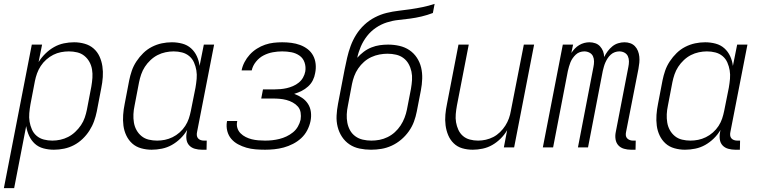

<svg xmlns="http://www.w3.org/2000/svg" viewBox="-44 -760 3914 990"><path d="M-24 210 120 -530H173L155 -440Q170 -464 190.5 -484Q211 -504 235 -517.5Q259 -531 285.5 -536.5Q312 -542 338 -542Q366 -542 392.5 -534.5Q419 -527 438.5 -510Q458 -493 469 -469Q480 -445 484 -418Q488 -391 486 -362.5Q484 -334 478 -305L455 -185Q450 -160 441 -135Q432 -110 417 -86.5Q402 -63 381.5 -43.5Q361 -24 337 -11.5Q313 1 286.5 6.5Q260 12 234 12Q206 12 180 5Q154 -2 135.5 -19Q117 -36 106 -60Q95 -84 91 -110L29 210ZM226 -35Q246 -35 267 -39.5Q288 -44 307.5 -54Q327 -64 344 -80Q361 -96 373.5 -114.5Q386 -133 393 -153.5Q400 -174 404 -194L427 -314Q431 -337 432.5 -359Q434 -381 430.5 -402Q427 -423 417 -441Q407 -459 391 -472Q375 -485 354 -490Q333 -495 311 -495Q291 -495 270.5 -491Q250 -487 231 -477.5Q212 -468 195 -453Q178 -438 166 -419.5Q154 -401 147 -381.5Q140 -362 136 -342L113 -222Q109 -199 107 -176.5Q105 -154 108.5 -133Q112 -112 120.5 -92.5Q129 -73 145 -59.5Q161 -46 182 -40.5Q203 -35 226 -35Z M738 12Q710 12 683.5 4.5Q657 -3 638 -20Q619 -37 607.5 -61Q596 -85 592.5 -112Q589 -139 591 -167.5Q593 -196 599 -225L622 -345Q627 -370 635.5 -395Q644 -420 659.5 -443.5Q675 -467 695 -486.5Q715 -506 739.5 -518.5Q764 -531 790 -536.5Q816 -542 842 -542Q870 -542 896 -535Q922 -528 941 -511Q960 -494 971 -470Q982 -446 985 -420L1007 -530H1060L972 -79Q970 -70 971 -61.5Q972 -53 977 -47Q982 -41 990 -38Q998 -35 1007 -35H1022L1021 12H997Q978 12 960.5 7Q943 2 931.5 -10.5Q920 -23 917.5 -41.5Q915 -60 919 -79L921 -90Q907 -66 886.5 -46Q866 -26 842 -12.5Q818 1 791 6.5Q764 12 738 12ZM766 -35Q786 -35 806 -39Q826 -43 845.5 -52.5Q865 -62 882 -77Q899 -92 911 -110.5Q923 -129 929.5 -148.5Q936 -168 940 -188L964 -308Q968 -331 970 -353.5Q972 -376 968.5 -397Q965 -418 956.5 -437.5Q948 -457 932 -470.5Q916 -484 895 -489.5Q874 -495 851 -495Q831 -495 809.5 -490.5Q788 -486 768.5 -476Q749 -466 732 -450Q715 -434 703 -415.5Q691 -397 684 -376.5Q677 -356 673 -336L650 -216Q645 -193 644 -171Q643 -149 646.5 -128Q650 -107 660 -89Q670 -71 686 -58Q702 -45 723 -40Q744 -35 766 -35Z M1323 12Q1298 12 1273.5 10Q1249 8 1226.5 1.5Q1204 -5 1183.5 -16Q1163 -27 1148.5 -44Q1134 -61 1128 -84Q1122 -107 1126 -132L1127 -136H1179V-134Q1175 -116 1180 -100Q1185 -84 1196.5 -72.5Q1208 -61 1223 -53.5Q1238 -46 1254 -42Q1270 -38 1288 -36.5Q1306 -35 1323 -35Q1342 -35 1360 -37Q1378 -39 1396.5 -43.5Q1415 -48 1433 -56.5Q1451 -65 1466.5 -77.5Q1482 -90 1492 -107.5Q1502 -125 1506 -143Q1509 -162 1506 -180Q1503 -198 1492 -210.5Q1481 -223 1465.5 -231.5Q1450 -240 1433 -244.5Q1416 -249 1398 -250.5Q1380 -252 1361 -252H1303L1312 -299H1370Q1386 -299 1402.5 -300.5Q1419 -302 1434.5 -305.5Q1450 -309 1466.5 -316Q1483 -323 1496.5 -334Q1510 -345 1518.5 -360Q1527 -375 1530 -391Q1534 -415 1526.5 -437.5Q1519 -460 1500.5 -473Q1482 -486 1459 -490.5Q1436 -495 1411 -495Q1387 -495 1362.5 -490.5Q1338 -486 1315.5 -474.5Q1293 -463 1276 -442Q1259 -421 1254 -397H1202V-398Q1206 -419 1217 -440Q1228 -461 1244 -478.5Q1260 -496 1280.5 -509Q1301 -522 1323 -529.5Q1345 -537 1367 -539.5Q1389 -542 1411 -542Q1435 -542 1458.5 -539Q1482 -536 1503.5 -528Q1525 -520 1542.5 -506.5Q1560 -493 1570.5 -473.5Q1581 -454 1583.5 -430.5Q1586 -407 1581 -383Q1578 -364 1569 -346Q1560 -328 1544.5 -314Q1529 -300 1511 -291Q1493 -282 1473 -276Q1495 -268 1513.5 -255.5Q1532 -243 1544 -224.5Q1556 -206 1559 -182.5Q1562 -159 1557 -135Q1552 -111 1540 -88Q1528 -65 1509 -47.5Q1490 -30 1466.5 -18Q1443 -6 1419 0.5Q1395 7 1370.5 9.5Q1346 12 1323 12Z M1869 12Q1839 12 1810 6Q1781 0 1758 -15.5Q1735 -31 1719.5 -54.5Q1704 -78 1697 -106Q1690 -134 1691.5 -164Q1693 -194 1699 -225L1733 -402Q1739 -432 1746 -462.5Q1753 -493 1764 -523Q1775 -553 1792.5 -581Q1810 -609 1834.5 -632Q1859 -655 1889 -670.5Q1919 -686 1950 -693.5Q1981 -701 2011.5 -704.5Q2042 -708 2073 -712.5Q2104 -717 2135.5 -723.5Q2167 -730 2197 -740L2188 -693Q2159 -682 2129.5 -675Q2100 -668 2070 -664Q2040 -660 2010.5 -657Q1981 -654 1951 -644.5Q1921 -635 1894.5 -617Q1868 -599 1848.5 -574Q1829 -549 1816.5 -520Q1804 -491 1798 -462Q1813 -479 1831.5 -493Q1850 -507 1871.5 -515.5Q1893 -524 1914.5 -527Q1936 -530 1957 -530Q1987 -530 2015.5 -523.5Q2044 -517 2067 -501.5Q2090 -486 2105.5 -462.5Q2121 -439 2127.5 -411.5Q2134 -384 2133 -354Q2132 -324 2126 -293L2105 -185Q2100 -159 2090.5 -133Q2081 -107 2064 -83Q2047 -59 2024.5 -40Q2002 -21 1976 -9Q1950 3 1923 7.5Q1896 12 1869 12ZM1871 -35Q1892 -35 1913 -39Q1934 -43 1954.5 -53Q1975 -63 1992 -78.5Q2009 -94 2021.5 -113Q2034 -132 2042 -153Q2050 -174 2054 -194L2075 -302Q2079 -325 2080.5 -347.5Q2082 -370 2077.5 -391Q2073 -412 2063 -430Q2053 -448 2036.5 -460.5Q2020 -473 1998.5 -478Q1977 -483 1954 -483Q1934 -483 1912.5 -479Q1891 -475 1870.5 -465.5Q1850 -456 1833 -441Q1816 -426 1803 -407Q1790 -388 1782.5 -367.5Q1775 -347 1771 -327L1750 -216Q1745 -193 1744 -170.5Q1743 -148 1747 -127Q1751 -106 1761 -88Q1771 -70 1788 -57.5Q1805 -45 1826.5 -40Q1848 -35 1871 -35Z M2394 12Q2365 12 2339.5 4.5Q2314 -3 2295.5 -21Q2277 -39 2267 -63Q2257 -87 2253.5 -114Q2250 -141 2252.5 -169Q2255 -197 2261 -225L2320 -530H2373L2312 -216Q2308 -194 2306 -172Q2304 -150 2307.5 -129.5Q2311 -109 2319.5 -90.5Q2328 -72 2343 -59Q2358 -46 2378.5 -40.5Q2399 -35 2421 -35Q2441 -35 2461 -39.5Q2481 -44 2499.5 -53.5Q2518 -63 2534 -78.5Q2550 -94 2561.5 -112Q2573 -130 2580 -149.5Q2587 -169 2590 -188L2657 -530H2710L2607 0H2554L2571 -89Q2558 -66 2538 -46Q2518 -26 2494.5 -12.5Q2471 1 2444.5 6.5Q2418 12 2394 12Z M3209 12Q3191 12 3173.5 7Q3156 2 3144.5 -10.5Q3133 -23 3130 -41.5Q3127 -60 3131 -79L3196 -415Q3199 -429 3199 -443.5Q3199 -458 3193.5 -470Q3188 -482 3176 -488.5Q3164 -495 3149 -495Q3138 -495 3126.5 -491Q3115 -487 3105.5 -478.5Q3096 -470 3089.5 -460Q3083 -450 3078 -439Q3073 -428 3070 -417Q3067 -406 3064 -394L2988 0H2936L3016 -415Q3019 -429 3019 -443.5Q3019 -458 3013.5 -470Q3008 -482 2995.5 -488.5Q2983 -495 2969 -495Q2957 -495 2945.5 -491Q2934 -487 2925 -478.5Q2916 -470 2909 -460Q2902 -450 2897.5 -439Q2893 -428 2890 -417Q2887 -406 2884 -394L2808 0H2755L2858 -530H2911L2902 -487Q2910 -499 2920 -509.5Q2930 -520 2942.5 -527.5Q2955 -535 2968.5 -538.5Q2982 -542 2995 -542Q3011 -542 3025.5 -537Q3040 -532 3050 -521Q3060 -510 3065.5 -496Q3071 -482 3071 -466Q3079 -482 3089.5 -496Q3100 -510 3113.5 -521Q3127 -532 3143.5 -537Q3160 -542 3176 -542Q3192 -542 3206 -537Q3220 -532 3230 -521.5Q3240 -511 3245.5 -497Q3251 -483 3252.5 -467.5Q3254 -452 3252.5 -436.5Q3251 -421 3248 -405L3184 -79Q3182 -70 3183 -61.5Q3184 -53 3189.5 -47Q3195 -41 3203 -38Q3211 -35 3219 -35H3234L3233 12Z M3488 12Q3460 12 3433.5 4.5Q3407 -3 3388 -20Q3369 -37 3357.5 -61Q3346 -85 3342.5 -112Q3339 -139 3341 -167.5Q3343 -196 3349 -225L3372 -345Q3377 -370 3385.5 -395Q3394 -420 3409.5 -443.5Q3425 -467 3445 -486.5Q3465 -506 3489.5 -518.5Q3514 -531 3540 -536.5Q3566 -542 3592 -542Q3620 -542 3646 -535Q3672 -528 3691 -511Q3710 -494 3721 -470Q3732 -446 3735 -420L3757 -530H3810L3722 -79Q3720 -70 3721 -61.5Q3722 -53 3727 -47Q3732 -41 3740 -38Q3748 -35 3757 -35H3772L3771 12H3747Q3728 12 3710.5 7Q3693 2 3681.5 -10.5Q3670 -23 3667.5 -41.5Q3665 -60 3669 -79L3671 -90Q3657 -66 3636.5 -46Q3616 -26 3592 -12.5Q3568 1 3541 6.5Q3514 12 3488 12ZM3516 -35Q3536 -35 3556 -39Q3576 -43 3595.5 -52.5Q3615 -62 3632 -77Q3649 -92 3661 -110.5Q3673 -129 3679.5 -148.5Q3686 -168 3690 -188L3714 -308Q3718 -331 3720 -353.5Q3722 -376 3718.5 -397Q3715 -418 3706.5 -437.5Q3698 -457 3682 -470.5Q3666 -484 3645 -489.5Q3624 -495 3601 -495Q3581 -495 3559.5 -490.5Q3538 -486 3518.5 -476Q3499 -466 3482 -450Q3465 -434 3453 -415.5Q3441 -397 3434 -376.5Q3427 -356 3423 -336L3400 -216Q3395 -193 3394 -171Q3393 -149 3396.5 -128Q3400 -107 3410 -89Q3420 -71 3436 -58Q3452 -45 3473 -40Q3494 -35 3516 -35Z"/></svg>

Font: Lode Dark Term
Style: Italic
Weight: 400
Italic angle: -11°
Monospace: yes
Designer: Belleve Invis
Foundry: Belleve Invis
Version: Version 29.2.0